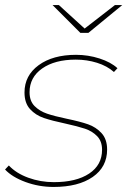

<svg xmlns="http://www.w3.org/2000/svg" viewBox="-23 -737 506 760"><path d="M-3 -66 12 -82Q41 -51 89 -33.5Q137 -16 190 -16Q279 -16 330 -50Q381 -84 381 -144Q381 -178 361.5 -198Q342 -218 313.5 -227.5Q285 -237 235 -248Q183 -259 150.5 -270Q118 -281 96 -305Q74 -329 74 -371Q74 -438 130 -479Q186 -520 278 -520Q326 -520 371 -505.5Q416 -491 442 -467L428 -452Q401 -476 361 -488.5Q321 -501 277 -501Q194 -501 144 -466Q94 -431 94 -372Q94 -337 114 -317Q134 -297 163.5 -287Q193 -277 241 -267Q294 -256 325.5 -245Q357 -234 379 -210Q401 -186 401 -145Q401 -76 344 -36.5Q287 3 189 3Q131 3 78 -16.5Q25 -36 -3 -66ZM461 -717 327 -607H295L185 -717H210L312 -624L432 -717Z"/></svg>

Font: Montserrat Alternates Thin
Style: Italic
Weight: 250
Italic angle: -11.3°
Designer: Julieta Ulanovsky
Foundry: Julieta Ulanovsky
Version: Version 7.200